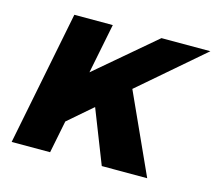

<svg xmlns="http://www.w3.org/2000/svg" viewBox="-83 -640 838 743"><g transform="rotate(15 336.5 -269.0)"><path d="M673 -538 419 -319 564 0H382L298 -214L201 -130L175 0H21L128 -538H282L242 -338L477 -538Z"/></g></svg>

Font: Gontserrat SemiBold
Style: Italic
Weight: 600
Italic angle: -11.3°
Designer: Julieta Ulanovsky
Foundry: Julieta Ulanovsky
Version: Version 6.001